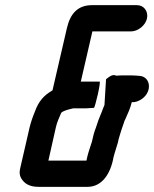

<svg xmlns="http://www.w3.org/2000/svg" viewBox="-20 -692 599 746"><path d="M318 -78 316 -68H168L197 -197C201 -216 211 -238 218 -254C230 -264 249 -267 264 -271H314C323 -271 336 -273 345 -273C349 -273 373 -375 367 -375H294L339 -570H489C516 -570 545 -593 551 -620C557 -647 540 -672 512 -672H338C282 -672 253 -639 240 -583L184 -341C150 -321 130 -299 115 -257C107 -238 100 -217 95 -197L58 -36C55 -22 56 -10 62 0C74 21 94 34 130 34H320C377 34 410 -18 421 -81C425 -98 434 -123 438 -138C440 -146 441 -154 444 -162L452 -188L461 -214C463 -221 465 -226 467 -229C476 -249 487 -273 492 -295C506 -294 519 -299 532 -308C573 -338 564 -393 524 -397L512 -398C503 -399 493 -399 482 -399H460C452 -399 443 -399 433 -398C432 -398 431 -398 429 -399C416 -404 403 -393 392 -384L386 -286V-284C384 -279 381 -273 379 -267C374 -252 368 -241 362 -224L353 -197C346 -180 341 -160 337 -141C331 -122 322 -97 318 -78Z"/></svg>

Font: Electronic
Style: UltBlkIt
Weight: 500
Version: Version 1.011